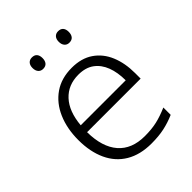

<svg xmlns="http://www.w3.org/2000/svg" viewBox="-206 -837 963 963"><g transform="rotate(-45 276.0 -355.0)"><path d="M290 -542Q358 -542 404 -510.5Q450 -479 473 -424Q496 -369 496 -298V-259H116Q117 -153 166 -96.5Q215 -40 307 -40Q356 -40 393 -48.5Q430 -57 474 -76V-24Q435 -7 395.5 1.5Q356 10 305 10Q225 10 169.5 -23Q114 -56 85.5 -117.5Q57 -179 57 -262Q57 -343 84.5 -406.5Q112 -470 164 -506Q216 -542 290 -542ZM289 -494Q216 -494 171 -445.5Q126 -397 118 -306H437Q437 -362 421 -404Q405 -446 372.5 -470Q340 -494 289 -494ZM150 -680Q150 -699 159.5 -709.5Q169 -720 185 -720Q203 -720 212 -709.5Q221 -699 221 -680Q221 -661 212 -650Q203 -639 185 -639Q169 -639 159.5 -650Q150 -661 150 -680ZM336 -680Q336 -699 345.5 -709.5Q355 -720 371 -720Q389 -720 398 -709.5Q407 -699 407 -680Q407 -661 398 -650Q389 -639 371 -639Q355 -639 345.5 -650Q336 -661 336 -680Z"/></g></svg>

Font: Noto Sans Khmer Light
Style: Regular
Weight: 300
Version: Version 2.003